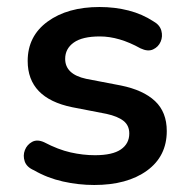

<svg xmlns="http://www.w3.org/2000/svg" viewBox="-20 -518 539 548"><path d="M249 10Q204 10 159.5 0Q115 -10 77 -32Q56 -41 50.5 -57.5Q45 -74 51 -89.5Q57 -105 71.5 -113Q86 -121 106 -112Q146 -91 181.5 -83Q217 -75 251 -75Q301 -75 325 -91.5Q349 -108 349 -137Q349 -160 332.5 -173Q316 -186 284 -193L186 -212Q59 -238 59 -344Q59 -415 116 -456.5Q173 -498 264 -498Q308 -498 347 -488Q386 -478 418 -457Q436 -447 440.5 -430.5Q445 -414 438.5 -399Q432 -384 417 -377Q402 -370 381 -380Q320 -414 265 -414Q215 -414 190.5 -396.5Q166 -379 166 -350Q166 -306 226 -293L325 -274Q389 -261 422.5 -229.5Q456 -198 456 -144Q456 -72 399.5 -31Q343 10 249 10Z"/></svg>

Font: Chiron GoRound TC M
Style: Regular
Weight: 500
Designer: Ryoko NISHIZUKA 西塚涼子 (kana, bopomofo & ideographs); Paul D. Hunt (Latin, Greek & Cyrillic); Sandoll Communications 산돌커뮤니
Foundry: Adobe
Version: Version 1.000;hotconv 1.1.1;makeotfexe 2.6.0